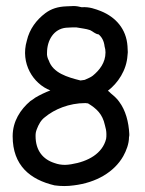

<svg xmlns="http://www.w3.org/2000/svg" viewBox="-20 -615 480 637"><path d="M22 -163C22 -66 80 -19 161 0C182 3 204 3 225 0C299 -9 359 -44 389 -97C399 -115 408 -138 408 -160C409 -163 409 -166 409 -170C407 -210 397 -249 375 -278C369 -287 358 -297 348 -305C344 -309 341 -312 338 -314C371 -339 400 -382 403 -431C403 -434 404 -438 404 -442C404 -449 403 -455 403 -462C399 -519 364 -558 315 -578C297 -585 276 -593 251 -591C244 -593 233 -595 225 -595C217 -595 209 -594 201 -594C172 -593 150 -586 130 -571C101 -549 78 -519 69 -480C47 -405 90 -337 147 -315C131 -309 112 -300 97 -291C92 -287 86 -283 81 -280C48 -252 22 -213 22 -163ZM98 -164C98 -173 99 -178 102 -186C108 -202 116 -217 130 -227C160 -252 209 -273 263 -273C266 -273 269 -272 272 -272C300 -255 320 -237 328 -200C331 -190 333 -180 333 -170C333 -164 333 -159 332 -154C320 -106 273 -79 216 -70C209 -69 202 -68 196 -68C183 -68 172 -70 161 -74C123 -86 98 -115 98 -164ZM136 -440C136 -481 158 -519 199 -523C205 -523 211 -524 218 -524H234C249 -521 265 -520 279 -515C288 -511 296 -502 307 -501C318 -492 325 -479 327 -461C329 -455 330 -448 330 -441C330 -407 310 -382 288 -364C281 -358 269 -354 261 -350C256 -349 252 -349 247 -348C203 -359 156 -373 142 -414C138 -421 135 -431 136 -440Z"/></svg>

Font: SolarCharger
Style: 550
Weight: 400
Designer: Mew Too
Foundry: Cannot Into Space Fonts/KineticPlasma Fonts
Version: Version 1.100